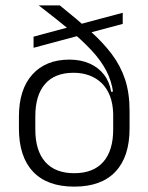

<svg xmlns="http://www.w3.org/2000/svg" viewBox="-20 -683 553 715"><path d="M256.5 12Q155.5 12 103 -43.8Q50.5 -99.5 50.5 -204.5V-249Q50.5 -350 100.5 -405.5Q150.5 -461 238.5 -461Q281 -461 314 -446.2Q347 -431.5 367.5 -404.8Q388 -378 394 -341L410.5 -343.5L401.5 -259.5Q400.5 -297 389.5 -325.5Q378.5 -354 358.8 -373.2Q339 -392.5 312.5 -402.2Q286 -412 254 -412Q184 -412 147.8 -370.2Q111.5 -328.5 111.5 -250V-201Q111.5 -122 148.5 -80Q185.5 -38 256.5 -38Q327.5 -38 364.5 -80Q401.5 -122 401.5 -201Q401.5 -223.5 401.5 -244.8Q401.5 -266 401.5 -290Q401 -304.5 401 -314.5Q401 -324.5 401.5 -338Q395.5 -382 375.8 -419.8Q356 -457.5 321.5 -494.8Q287 -532 237.8 -572.8Q188.5 -613.5 124 -663H202.5Q266 -612 314.5 -568.8Q363 -525.5 396 -481.8Q429 -438 445.8 -387.2Q462.5 -336.5 462.5 -270V-204.5Q462.5 -99.5 410 -43.8Q357.5 12 256.5 12ZM437 -594 105 -505V-546.5L437 -635.5Z"/></svg>

Font: Anek Kannada Light
Style: Regular
Weight: 300
Designer: Vaishnavi Murthy, Maithili Shingre (Kannada) & Yesha Goshar (Latin)
Foundry: Ek Type
Version: Version 1.003